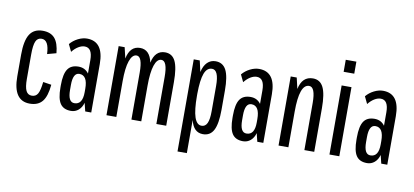

<svg xmlns="http://www.w3.org/2000/svg" viewBox="-80 -1019 3188 1478"><g transform="rotate(10 1514.0 -280.0)"><path d="M179 15Q49 15 49 -175V-345Q49 -454 81 -504.5Q113 -555 182 -555Q244 -555 276 -518.5Q308 -482 315 -403L245 -384Q241 -493 184 -493Q152 -493 138.5 -462.5Q125 -432 125 -359V-168Q125 -105 139 -76.5Q153 -48 184 -48Q216 -48 231 -74.5Q246 -101 253 -167L318 -157Q310 -66 277 -25.5Q244 15 179 15Z M501 15Q443 15 417 -23.5Q391 -62 391 -149V-167Q391 -254 417 -292.5Q443 -331 501 -331Q552 -331 581 -291V-396Q581 -492 521 -492Q497 -492 471.5 -476.5Q446 -461 424 -433L397 -489Q422 -519 458 -537Q494 -555 528 -555Q658 -555 658 -379V0H611L595 -65Q585 -28 560 -6.5Q535 15 501 15ZM517 -48Q581 -48 581 -145V-172Q581 -277 517 -277Q467 -277 467 -182V-143Q467 -48 517 -48Z M777 0V-540H824L844 -455Q864 -555 943 -555Q1019 -555 1039 -457Q1060 -555 1138 -555Q1194 -555 1219 -504Q1244 -453 1244 -341V0H1167V-368Q1167 -493 1120 -493Q1086 -493 1067.5 -438Q1049 -383 1049 -279V0H972V-368Q972 -493 926 -493Q892 -493 873 -438Q854 -383 854 -279V0Z M1364 180V-540H1411L1431 -453Q1442 -503 1468.5 -529Q1495 -555 1533 -555Q1590 -555 1616 -505Q1642 -455 1642 -345V-195Q1642 -86 1616 -35.5Q1590 15 1533 15Q1459 15 1437 -79V180ZM1511 -47Q1541 -47 1555 -77Q1569 -107 1569 -171V-369Q1569 -493 1516 -493Q1476 -493 1457 -443Q1438 -393 1437 -284V-270Q1437 -156 1455.5 -101.5Q1474 -47 1511 -47Z M1846 15Q1788 15 1762 -23.5Q1736 -62 1736 -149V-167Q1736 -254 1762 -292.5Q1788 -331 1846 -331Q1897 -331 1926 -291V-396Q1926 -492 1866 -492Q1842 -492 1816.5 -476.5Q1791 -461 1769 -433L1742 -489Q1767 -519 1803 -537Q1839 -555 1873 -555Q2003 -555 2003 -379V0H1956L1940 -65Q1930 -28 1905 -6.5Q1880 15 1846 15ZM1862 -48Q1926 -48 1926 -145V-172Q1926 -277 1862 -277Q1812 -277 1812 -182V-143Q1812 -48 1862 -48Z M2122 0V-540H2169L2189 -454Q2210 -555 2294 -555Q2350 -555 2375.5 -504Q2401 -453 2401 -341V0H2324V-368Q2324 -493 2275 -493Q2199 -493 2199 -279V0Z M2520 0V-540H2597V0ZM2517 -646V-740H2600V-646Z M2815 15Q2757 15 2731 -23.5Q2705 -62 2705 -149V-167Q2705 -254 2731 -292.5Q2757 -331 2815 -331Q2866 -331 2895 -291V-396Q2895 -492 2835 -492Q2811 -492 2785.5 -476.5Q2760 -461 2738 -433L2711 -489Q2736 -519 2772 -537Q2808 -555 2842 -555Q2972 -555 2972 -379V0H2925L2909 -65Q2899 -28 2874 -6.5Q2849 15 2815 15ZM2831 -48Q2895 -48 2895 -145V-172Q2895 -277 2831 -277Q2781 -277 2781 -182V-143Q2781 -48 2831 -48Z"/></g></svg>

Font: Pathway Gothic One
Style: Regular
Weight: 400
Version: Version 1.003; ttfautohint (v1.8.4.7-5d5b);gftools[0.9.26]